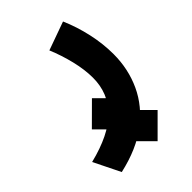

<svg xmlns="http://www.w3.org/2000/svg" viewBox="-212 -378 738 738"><g transform="rotate(-45 157.0 -9.5)"><path d="M116.2 196.3 201.2 111.8 286.1 196.3 201.2 281.2ZM54.7 70.3 139.6 -14.2 224.6 70.3 139.6 155.3ZM269.5 -301.3Q292.5 -248.5 305.4 -190.2Q318.4 -131.8 318.4 -74.7Q318.4 5.4 286.4 74.7Q254.4 144 188.5 194.3Q122.6 244.6 20 267.6L-33.2 159.7Q85.4 130.4 141.8 73.5Q198.2 16.6 198.2 -66.9Q198.2 -110.8 185.8 -162.1Q173.3 -213.4 153.8 -259.8Z"/></g></svg>

Font: Vazir FD-WOL-UI
Style: Bold-FD-WOL-UI
Weight: 700
Designer: Saber Rastikerdar
Foundry: Saber Rastikerdar
Version: Version 30.0.0